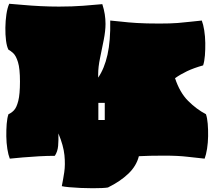

<svg xmlns="http://www.w3.org/2000/svg" viewBox="-20 -825 1133 1019"><path d="M553 170Q543 172 521 173Q499 174 472 174Q441 174 407.5 172.5Q374 171 347 168.5Q320 166 308 163Q315 129 321 89Q327 49 322 -1.5Q317 -52 290 -117Q291 -81 288.5 -51Q286 -21 271 2Q231 2 186.5 4.5Q142 7 101 10.5Q60 14 32 17Q24 -3 19 -34.5Q14 -66 13.5 -101Q13 -136 15.5 -167.5Q18 -199 25 -219Q40 -225 54 -239.5Q68 -254 77 -289.5Q86 -325 86 -392Q86 -461 75.5 -495Q65 -529 50.5 -542.5Q36 -556 25 -561Q16 -578 12 -609.5Q8 -641 8.5 -678Q9 -715 14 -749Q19 -783 29 -805Q58 -803 101 -799Q144 -795 194.5 -792.5Q245 -790 293 -790Q364 -790 422.5 -794.5Q481 -799 523 -803Q532 -775 536 -749.5Q540 -724 540 -698Q540 -661 530.5 -613Q521 -565 511 -517Q501 -469 501 -431V-413Q534 -461 550.5 -534.5Q567 -608 565 -716Q593 -714 625.5 -710Q658 -706 706 -703Q754 -700 826 -700Q885 -700 923 -703Q961 -706 989.5 -709.5Q1018 -713 1051 -716Q1059 -695 1064 -663.5Q1069 -632 1069.5 -597Q1070 -562 1067.5 -530.5Q1065 -499 1058 -478Q1008 -464 972.5 -447Q937 -430 909 -410Q934 -334 978.5 -289.5Q1023 -245 1073 -219Q1080 -199 1082.5 -168Q1085 -137 1084.5 -102.5Q1084 -68 1079 -36Q1074 -4 1066 17Q1025 13 975 7Q925 1 851 1Q770 1 717 4Q704 56 661 97Q618 138 553 170ZM502 -188H536V-279H502Z"/></svg>

Font: Oi
Style: Regular
Weight: 400
Designer: Kostas Bartsokas, Mohamad Dakak
Foundry: Foundry5
Version: Version 4.000